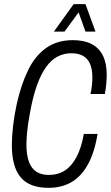

<svg xmlns="http://www.w3.org/2000/svg" viewBox="-20 -891 533 923"><path d="M213 12Q122 12 79.5 -38.5Q37 -89 37 -193Q37 -235 43 -287Q49 -339 61 -393Q82 -486 115.5 -554.5Q149 -623 202 -660.5Q255 -698 330 -698Q384 -698 420 -679.5Q456 -661 474.5 -624Q493 -587 493 -533Q493 -512 491 -488.5Q489 -465 484 -439H415Q420 -462 422 -482Q424 -502 424 -520Q424 -558 413 -583.5Q402 -609 380 -622Q358 -635 323 -635Q288 -635 257.5 -619.5Q227 -604 202 -569.5Q177 -535 157.5 -480.5Q138 -426 124 -348Q119 -320 115.5 -297.5Q112 -275 110.5 -257.5Q109 -240 108 -225Q107 -210 107 -197Q107 -146 119 -113.5Q131 -81 155 -65.5Q179 -50 214 -50Q259 -50 292 -71.5Q325 -93 348 -136.5Q371 -180 383 -247H449Q434 -156 401.5 -98.5Q369 -41 322 -14.5Q275 12 213 12ZM239 -739 334 -871H391L439 -739H391L348 -859H378L290 -739Z"/></svg>

Font: Archivo ExtraCondensed Light
Style: Italic
Weight: 300
Width: 2
Italic angle: -10°
Designer: Hector Gatti
Foundry: Omnibus-Type
Version: Version 2.001